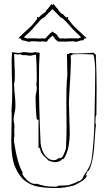

<svg xmlns="http://www.w3.org/2000/svg" viewBox="-20 -949 545 972"><path d="M393 -780Q381 -791 374 -797.5Q367 -804 360.5 -810Q354 -816 347 -824.5Q340 -833 328 -848L324 -853L325 -864L315 -860L314 -862V-861L311 -865Q310 -866 309 -866L305 -869H307L303 -872L304 -873L289 -882L276 -896Q276 -899 274 -901V-905H270L251 -929L246 -923L241 -929L222 -904Q219 -903 216 -898.5Q213 -894 212 -891L205 -884Q204 -883 203 -883L201 -882Q197 -881 197 -878L193 -877Q192 -876 192 -875L188 -873L181 -864V-865Q180 -864 179 -863.5Q178 -863 177 -861L176 -860L167 -864L168 -853L164 -848Q152 -833 145 -824.5Q138 -816 131 -810Q124 -804 117 -797.5Q110 -791 98 -780L73 -756L84 -754L86 -752Q86 -750 89.5 -747Q93 -744 95 -744L97 -745L108 -742Q125 -737 125 -737L139 -740Q165 -740 170.5 -739Q176 -738 182 -738Q183 -738 186 -738.5Q189 -739 194 -740Q197 -739 203.5 -738.5Q210 -738 214 -738H217L226 -751Q230 -752 236 -760L245 -768L254 -761Q254 -756 261 -749.5Q268 -743 272 -740L278 -738Q280 -738 282 -738.5Q284 -739 286 -739Q288 -739 289.5 -738.5Q291 -738 293 -738Q295 -738 295.5 -738.5Q296 -739 298 -739Q301 -739 303 -738.5Q305 -738 307 -738Q312 -738 315.5 -738.5Q319 -739 323.5 -739Q328 -739 335 -739.5Q342 -740 353 -740L366 -737Q368 -737 378.5 -741Q389 -745 395 -745L399 -744L405 -749L404 -750Q406 -752 406 -753L419 -756L406 -767ZM209 -754H207Q197 -754 196 -755H194Q189 -754 185.5 -754Q182 -754 180 -754H172Q171 -755 138 -755H121V-753L113 -756Q109 -757 106 -758Q103 -759 101 -760L109 -768Q121 -778 128 -785Q135 -792 141.5 -799Q148 -806 155.5 -815Q163 -824 176 -838L189 -852L196 -857V-856L210 -866L215 -873Q220 -876 221 -878.5Q222 -881 233 -890L245 -903L267 -882Q276 -870 279 -870L282 -867L281 -866L295 -856V-858L316 -838Q329 -823 336.5 -815Q344 -807 350 -800L391 -760L371 -753V-755H331Q321 -755 319 -754H310Q308 -754 305.5 -754Q303 -754 298 -755H296Q295 -754 285 -754H283L275 -762Q274 -763 274 -764L273 -763L271 -765L273 -767L265 -776Q262 -778 259.5 -780Q257 -782 254 -782L246 -790L237 -782Q234 -781 231.5 -778.5Q229 -776 227 -767V-775L220 -765ZM370 -678Q349 -678 333 -681Q331 -676 328 -676H322Q319 -676 319 -672L321 -567Q317 -532 316.5 -496Q316 -460 316 -422Q316 -394 316.5 -367Q317 -340 317 -304Q317 -256 314 -199L310 -185Q305 -175 300 -162Q295 -149 281 -147L280 -151L273 -145Q263 -138 254 -138Q236 -138 223 -148Q210 -158 201.5 -172.5Q193 -187 189 -204Q185 -221 185 -235Q181 -324 179 -405.5Q177 -487 177 -540Q177 -593 178 -623.5Q179 -654 181 -681Q175 -684 170 -683Q165 -682 159 -686Q152 -682 139 -682Q129 -682 120 -683.5Q111 -685 101 -685Q94 -685 88 -683Q82 -681 74 -681Q66 -681 57 -682.5Q48 -684 40 -685V-683Q40 -681 40.5 -680Q41 -679 41 -677Q41 -671 40 -664.5Q39 -658 39 -651V-639Q39 -610 39.5 -589Q40 -568 40.5 -551.5Q41 -535 41.5 -521Q42 -507 42 -492Q42 -465 41 -438.5Q40 -412 38 -386Q39 -381 39 -376Q39 -371 39 -366V-346Q39 -317 38 -289Q37 -261 37 -233Q37 -151 56.5 -104Q76 -57 107.5 -33Q139 -9 179 -3Q219 3 260 3Q286 3 309.5 -0.5Q333 -4 357 -11Q365 -16 376 -21.5Q387 -27 396.5 -33.5Q406 -40 412.5 -47Q419 -54 419 -62Q419 -63 417 -63Q415 -63 413 -61Q411 -61 411 -62Q419 -67 420 -74.5Q421 -82 429 -86L431 -87Q443 -114 448.5 -142.5Q454 -171 456.5 -200Q459 -229 460.5 -259Q462 -289 466 -319Q463 -320 463 -331Q463 -347 464 -353.5Q465 -360 465.5 -362.5Q466 -365 467 -365.5Q468 -366 468 -370Q468 -400 468.5 -433.5Q469 -467 469 -505Q469 -543 468 -585Q467 -627 465 -675L462 -674Q458 -674 458 -678Q458 -682 453 -682Q433 -681 411.5 -679.5Q390 -678 370 -678ZM444 -143Q440 -119 428 -97.5Q416 -76 402 -57L403 -56Q401 -50 394.5 -42Q388 -34 380 -32V-34Q374 -30 367.5 -26.5Q361 -23 354 -21L326 -11L275 -9Q272 -4 263 -4H249Q206 -4 167 -19Q166 -18 159 -18Q145 -18 132.5 -25.5Q120 -33 111 -43Q102 -53 97 -61.5Q92 -70 91 -72H93Q95 -72 96 -73Q67 -122 51 -232V-249Q51 -251 51.5 -255Q52 -259 53 -264L52 -286Q52 -291 52.5 -297Q53 -303 53 -308Q53 -320 51 -327Q49 -334 49 -342Q49 -354 50.5 -361.5Q52 -369 53.5 -376Q55 -383 56.5 -391.5Q58 -400 58 -412Q58 -444 55.5 -462.5Q53 -481 53 -488L51 -523Q52 -527 53.5 -537.5Q55 -548 55 -565Q55 -597 53.5 -620Q52 -643 52 -665V-676Q56 -676 61.5 -674.5Q67 -673 72 -673Q77 -673 82 -676Q83 -672 89.5 -671.5Q96 -671 99 -669Q100 -670 107 -670Q113 -670 119.5 -668.5Q126 -667 133 -667Q136 -667 142 -668.5Q148 -670 158 -672H162Q164 -648 165 -623.5Q166 -599 166 -575V-547Q166 -540 165.5 -533.5Q165 -527 164 -520Q166 -512 166 -511V-502Q166 -489 163 -478Q160 -467 160 -454Q160 -431 161.5 -400.5Q163 -370 166 -345L175 -342V-205L173 -202Q179 -202 181 -199Q183 -196 184 -192Q185 -188 186 -183.5Q187 -179 190 -176Q195 -166 204 -157.5Q213 -149 222 -141Q221 -140 220 -140Q219 -141 218 -141Q218 -140 229 -135Q240 -130 258 -128Q282 -128 299 -146L302 -143Q321 -174 327 -208Q333 -242 333 -278Q333 -306 331.5 -333.5Q330 -361 330 -387V-404Q329 -409 329 -413Q329 -417 329 -421V-439Q330 -467 332 -496.5Q334 -526 335.5 -553.5Q337 -581 338 -604.5Q339 -628 339 -644Q339 -657 337 -667Q348 -675 357 -675Q359 -675 360.5 -674.5Q362 -674 364 -674Q369 -675 376.5 -675Q384 -675 393 -675Q408 -675 424 -674.5Q440 -674 453 -673Q458 -655 460 -633Q462 -611 462 -590L461 -485Q460 -400 457.5 -314Q455 -228 444 -143Z"/></svg>

Font: Londrina Sketch
Style: Regular
Weight: 400
Designer: Marcelo Magalhaes
Foundry: Marcelo Magalhães
Version: Version 1.002